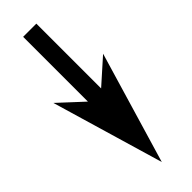

<svg xmlns="http://www.w3.org/2000/svg" viewBox="-14 -863 1029 1029"><g transform="rotate(45 500.0 -348.5)"><path d="M1000 -348 365 -161 491 -297H462H0V-397H463H491L367 -536Z"/></g></svg>

Font: Railway
Style: Regular
Weight: 400
Version: 1.000